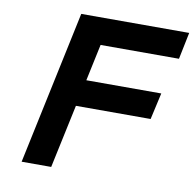

<svg xmlns="http://www.w3.org/2000/svg" viewBox="-76 -747 836 825"><g transform="rotate(10 342.0 -335.0)"><path d="M71 0H200L259 -277H585L611 -393H284L318 -553H660L684 -670H213Z"/></g></svg>

Font: LT Wave Mono Bold
Style: Italic
Weight: 700
Designer: Daniel Lyons
Version: Version 2.5 (Glyphs App)